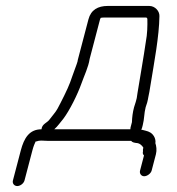

<svg xmlns="http://www.w3.org/2000/svg" viewBox="-20 -506 597 646"><path d="M62.5 101 89 0C90.7 -6.7 92.7 -12.7 94.7 -18L99.9 -30H101.9C107.1 -32 112.6 -33 118.6 -33C127.8 -32.3 135.7 -32 142.4 -32H421.4C425 -27.1 430.2 -26.3 437.6 -25C449.2 -25 458.2 -16.8 462.4 -9C461.8 -7 461.8 -7 461 -4L461 4C459.6 9.3 460.8 13.7 464.5 17L451.2 68C448.6 77.7 455.1 87 465.2 87C475.2 87 487.6 77.7 490.2 68L504.6 13C508.2 -0.8 506 -15.4 502.6 -25C502.8 -26 502.8 -26 503.3 -28C503.3 -38 499.9 -46.7 493.2 -54C483.5 -64 474.7 -64.8 459.1 -69C457.7 -69 456.5 -69.3 455.3 -70C456.5 -72 457.5 -74.3 458.2 -77L460.3 -85C465.8 -106 464.6 -124.2 470 -145C471.2 -149.7 472.9 -155 475.2 -161C476.9 -167.7 478.3 -174 479.2 -180L482.6 -197C484.2 -207 484.2 -207 485.9 -217C498.9 -297.2 515.6 -384 516.4 -452C517 -468.8 501.4 -486 482.3 -486H342.3C309.9 -486 286 -473.1 277.6 -441L241.9 -305C241.7 -301.7 240.5 -297 238.3 -291C232.4 -274.2 229.6 -267.8 223.8 -251C219.9 -240 219.9 -240 216 -229C208 -206.8 185.4 -162.4 173.9 -141C167.9 -129.2 154.6 -115 147.5 -105C138.8 -91.9 121.4 -89.9 119.6 -71C78.4 -71 60.8 -41 50 0L23.5 101C20.8 111.3 27.9 120 38.1 120C48.2 120 59.8 111.3 62.5 101ZM475.8 -442C476.3 -419.9 475.9 -391.8 470.6 -365C463.2 -313.2 451 -245.2 442.6 -193L440.1 -176C438.5 -170 438.5 -170 436.7 -163C434.3 -156.3 432.4 -150.3 431 -145C426.3 -127.1 424.5 -111.3 423.9 -95L419.2 -77C418.7 -75 418.5 -73 418.6 -71H162.6C175.2 -82.1 181.3 -92.7 192.8 -106C214.3 -134.3 241.1 -188.5 254 -225C263.7 -252.6 277.5 -280 281.7 -308L316.6 -441C316.9 -442.3 317.7 -444 318.9 -446C322.4 -446.7 326.5 -447 331.1 -447H472.1C473.4 -447 476.2 -443.3 475.8 -442Z"/></svg>

Font: Just Breathe
Style: Obl5
Weight: 400
Foundry: Cannot Into Space Fonts
Version: Version 0.72